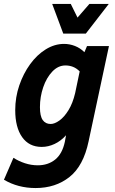

<svg xmlns="http://www.w3.org/2000/svg" viewBox="-53 -755 583 971"><path d="M-33 154 15 43Q41 60 73 70.5Q105 81 138 81Q190 81 226 52Q262 23 275 -38L281 -71Q255 -42 223 -27Q191 -12 158 -12Q94 -12 59 -61.5Q24 -111 24 -198Q24 -263 44.5 -323Q65 -383 99.5 -430.5Q134 -478 178.5 -505.5Q223 -533 271 -533Q299 -533 326 -522.5Q353 -512 374 -491L387 -522H498L395 -40Q369 84 298.5 140Q228 196 127 196Q38 196 -33 154ZM149 -213Q149 -168 163 -148Q177 -128 203 -128Q223 -128 247.5 -145.5Q272 -163 293.5 -198Q315 -233 327 -284L350 -394Q334 -410 316 -417Q298 -424 278 -424Q241 -424 211.5 -393Q182 -362 165.5 -313.5Q149 -265 149 -213ZM211 -735H305L339 -666L399 -735H497L381 -585H267Z"/></svg>

Font: Radio Canada Condensed SemiBold
Style: Italic
Weight: 600
Width: 3
Italic angle: -12°
Designer: Charles Daoud, Etienne Aubert Bonn, Alexandre Saumier Demers, Jacques Le Bailly
Foundry: Radio-Canada
Version: Version 2.104; ttfautohint (v1.8.4.7-5d5b);gftools[0.9.28.de